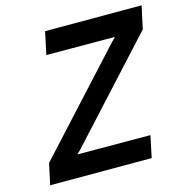

<svg xmlns="http://www.w3.org/2000/svg" viewBox="-104 -798 866 895"><g transform="rotate(-15 329.0 -350.0)"><path d="M192 -700 169 -591 500 -590 481 -571 51 -102 29 0H519L541 -105L189 -106L207 -124L634 -590L658 -700Z"/></g></svg>

Font: Advent Pro
Style: Italic
Weight: 400
Italic angle: -12°
Designer: VivaRado, Andreas Kalpakidis
Foundry: VivaRado, Andreas Kalpakidis
Version: Version 3.000